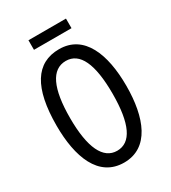

<svg xmlns="http://www.w3.org/2000/svg" viewBox="-206 -960 962 1077"><g transform="rotate(-30 275.0 -421.5)"><path d="M396 -853H153V-791H396ZM501 -358C501 -563 438 -724 276 -724C126 -724 50 -603 50 -359C50 -156 111 10 276 10C438 10 501 -152 501 -358ZM137 -358C137 -549 183 -648 276 -648C366 -648 412 -551 412 -358C412 -163 365 -67 275 -67C185 -67 137 -166 137 -358Z"/></g></svg>

Font: Noto Sans Devanagari ExtraCondensed
Style: Regular
Weight: 400
Width: 2
Designer: Jelle Bosma - Monotype Design Team
Foundry: Monotype Imaging Inc.
Version: Version 2.004